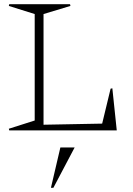

<svg xmlns="http://www.w3.org/2000/svg" viewBox="-20 -620 632 913"><path d="M22 -7.8 145 -46.9V-553.2L22 -591.8L23.9 -600.1H313L314.9 -591.8L187 -553.2V-26.9L465.8 -32.2L505.9 -198.2L514.2 -200.2L535.2 0H23.9ZM222.2 272.9 267.1 81.1H335L233.9 272.9Z"/></svg>

Font: Halibut Thin
Style: Regular
Weight: 250
Designer: Matteo Maggi
Foundry: Collletttivo
Version: Version 3.080 | FøM Fix